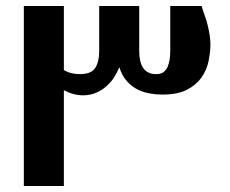

<svg xmlns="http://www.w3.org/2000/svg" viewBox="-20 -617 762 637"><path d="M59.1 -597.2H191.9V-384.8Q213.4 -371.1 245.1 -371.1Q282.7 -371.1 295.9 -391.6Q309.1 -412.1 309.1 -446.8V-597.2H441.9V-448.2Q441.9 -371.1 498 -371.1Q513.7 -371.1 522 -377.4Q531.2 -384.3 536.1 -395.5Q540.5 -405.8 543 -420.9Q544.9 -433.1 544.9 -450.2V-597.2H648.9Q655.3 -575.2 660.6 -561.5Q664.6 -551.3 669.4 -531.7Q672.9 -517.1 675.3 -502.4Q678.2 -482.9 678.2 -469.2Q678.2 -445.8 671.9 -414.1Q666 -384.8 648.4 -359.9Q630.9 -335 599.6 -318.8Q568.8 -303.2 518.1 -303.2Q499 -303.2 479 -306.6Q456.1 -310.5 438 -319.3Q418 -329.1 401.4 -347.2Q384.8 -365.2 376 -394Q368.7 -376 357.9 -359.4Q348.6 -344.7 332 -330.1Q318.8 -317.9 298.3 -309.1Q279.3 -300.8 255.9 -300.8Q223.1 -300.8 191.9 -317.9V0H59.1Z"/></svg>

Font: SimahzazaarabicW05-SemiBold
Style: Regular
Weight: 600
Designer: Ahmed zaza
Foundry: Ahmed zaza
Version: Version 1.001